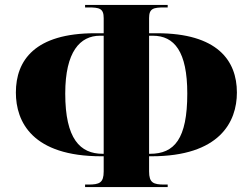

<svg xmlns="http://www.w3.org/2000/svg" viewBox="-20 -744 975 774"><path d="M323 10H656V0H643C598 0 581 -7 581 -53V-114H590C865 -114 935 -252 935 -371C935 -501 855 -610 613 -610H581V-671C581 -710 598 -714 643 -714H656V-724H323V-714H336C381 -714 398 -710 398 -671V-610H363C121 -610 44 -501 44 -371C44 -252 111 -114 389 -114H398V-53C398 -7 381 0 336 0H323ZM398 -124H394C303 -124 243 -184 243 -367C243 -536 303 -600 383 -600H398ZM581 -124V-600H596C683 -600 735 -536 735 -367C735 -184 683 -124 585 -124Z"/></svg>

Font: Noto Serif Display Black
Style: Regular
Weight: 900
Designer: Monotype Design Team
Foundry: Monotype Imaging Inc.
Version: Version 2.009